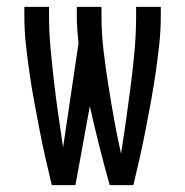

<svg xmlns="http://www.w3.org/2000/svg" viewBox="-20 -540 540 560"><path d="M200 0H131Q121 -41 112 -81.5Q103 -122 95 -163Q87 -204 79.5 -245Q72 -286 66 -327.5Q60 -369 55.5 -410.5Q51 -452 51 -494V-520H123V-494Q123 -446 127.5 -398Q132 -350 137.5 -302Q143 -254 150 -206Q157 -158 164 -110L209 -414Q207 -434 205.5 -454Q204 -474 204 -494V-520H276V-494Q276 -443 282 -392.5Q288 -342 296 -291.5Q304 -241 313 -191Q322 -141 333 -92Q341 -142 348 -192Q355 -242 361.5 -292Q368 -342 372.5 -392.5Q377 -443 377 -494V-520H449V-494Q449 -452 444.5 -410.5Q440 -369 434 -327.5Q428 -286 420.5 -245Q413 -204 405 -163Q397 -122 388 -81.5Q379 -41 369 0H300Q284 -57 269.5 -114.5Q255 -172 242 -230Z"/></svg>

Font: Iosevka srxl
Style: Regular
Weight: 400
Monospace: yes
Designer: Belleve Invis
Foundry: Belleve Invis
Version: Version 33.0.1; ttfautohint (v1.8.3)